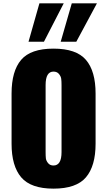

<svg xmlns="http://www.w3.org/2000/svg" viewBox="-20 -1112 639 1145"><path d="M342 -863 408 -1092H558L435 -863ZM150 -863 215 -1092H360L242 -863ZM299 13Q164 13 106.5 -54.5Q49 -122 49 -255V-554Q49 -688 106 -755Q163 -822 299 -822Q435 -822 492.5 -755Q550 -688 550 -554V-255Q550 -122 492.5 -54.5Q435 13 299 13ZM299 -125Q347 -125 347 -205V-605Q347 -628 345 -642.5Q343 -657 331.5 -671Q320 -685 299 -685Q252 -685 252 -605V-205Q252 -182 253.5 -168Q255 -154 266.5 -139.5Q278 -125 299 -125Z"/></svg>

Font: Oswald Heavy
Style: Regular
Weight: 400
Designer: Vernon Adams
Foundry: Vernon Adams
Version: Version 4.101